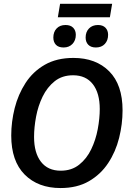

<svg xmlns="http://www.w3.org/2000/svg" viewBox="-20 -963 669 996"><path d="M294.2 12.5Q177.5 12.5 107.9 -57.5Q38.3 -127.5 38.3 -260Q38.3 -330.8 56.2 -402.1Q74.2 -473.3 112.5 -532.5Q150.8 -591.7 212.5 -627.1Q274.2 -662.5 360.8 -662.5Q477.5 -662.5 546.7 -592.9Q615.8 -523.3 615.8 -390.8Q615.8 -319.2 597.9 -247.5Q580 -175.8 541.2 -117.1Q502.5 -58.3 441.2 -22.9Q380 12.5 294.2 12.5ZM295 -77.5Q351.7 -77.5 390.8 -108.8Q430 -140 453.3 -188.8Q476.7 -237.5 487.1 -293.3Q497.5 -349.2 497.5 -397.5Q497.5 -480 461.7 -526.2Q425.8 -572.5 359.2 -572.5Q302.5 -572.5 263.8 -541.7Q225 -510.8 201.2 -462.1Q177.5 -413.3 167.1 -357.5Q156.7 -301.7 156.7 -252.5Q156.7 -170 192.5 -123.8Q228.3 -77.5 295 -77.5ZM280 -873.3 291.7 -943.3H561.7L550 -873.3ZM310 -716.7Q283.3 -716.7 270 -730.8Q256.7 -745 256.7 -768.3Q256.7 -797.5 273.8 -815.4Q290.8 -833.3 320 -833.3Q345.8 -833.3 359.6 -819.2Q373.3 -805 373.3 -782.5Q373.3 -753.3 355.8 -735Q338.3 -716.7 310 -716.7ZM477.5 -716.7Q451.7 -716.7 437.9 -730.8Q424.2 -745 424.2 -768.3Q424.2 -797.5 441.7 -815.4Q459.2 -833.3 488.3 -833.3Q513.3 -833.3 527.1 -819.2Q540.8 -805 540.8 -782.5Q540.8 -753.3 523.8 -735Q506.7 -716.7 477.5 -716.7Z"/></svg>

Font: Familjen Grotesk Medium
Style: Italic
Weight: 500
Italic angle: -9.46201°
Designer: Anders Wikstroem, Jonas Baeckman, Matilda Gysing, Kristian Moeller
Foundry: Familjen STHLM AB
Version: Version 2.002; ttfautohint (v1.8.4.7-5d5b)